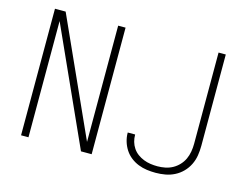

<svg xmlns="http://www.w3.org/2000/svg" viewBox="-100 -902 1400 1077"><g transform="rotate(15 600.0 -363.5)"><path d="M138 0H95V-735H157L462 -60V-735H505V0H443L138 -675ZM878 8Q852 8 826.5 4.5Q801 1 777 -8.5Q753 -18 732.5 -34Q712 -50 698 -71.5Q684 -93 676.5 -118Q669 -143 669 -168V-170H712V-169Q712 -148 717.5 -128.5Q723 -109 734.5 -92Q746 -75 762.5 -63Q779 -51 798 -43.5Q817 -36 837.5 -33Q858 -30 878 -30Q901 -30 923.5 -34.5Q946 -39 966 -50Q986 -61 1002 -78Q1018 -95 1027.5 -115.5Q1037 -136 1041 -159Q1045 -182 1045 -205V-735H1087V-205Q1087 -176 1082.5 -148Q1078 -120 1065.5 -94.5Q1053 -69 1033 -48.5Q1013 -28 987.5 -15Q962 -2 934 3Q906 8 878 8Z"/></g></svg>

Font: Iosevka Aile Extralight
Style: Regular
Weight: 200
Designer: Belleve Invis
Foundry: Belleve Invis
Version: Version 31.1.0; ttfautohint (v1.8.4)